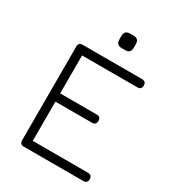

<svg xmlns="http://www.w3.org/2000/svg" viewBox="-197 -939 953 1051"><g transform="rotate(30 280.0 -413.5)"><path d="M313 -735Q278 -735 278 -770V-792Q278 -827 313 -827H336Q369 -827 369 -792V-770Q369 -735 336 -735ZM119 0Q93 0 93 -26V-618Q93 -644 119 -644H494Q520 -644 520 -618Q520 -592 494 -592H145V-352H376Q402 -352 402 -326Q402 -300 376 -300H145V-52H494Q520 -52 520 -26Q520 0 494 0Z"/></g></svg>

Font: Jura
Style: Regular
Weight: 400
Designer: Daniel Johnson, Alexei Vanyashin
Foundry: Daniel Johnson
Version: Version 5.103